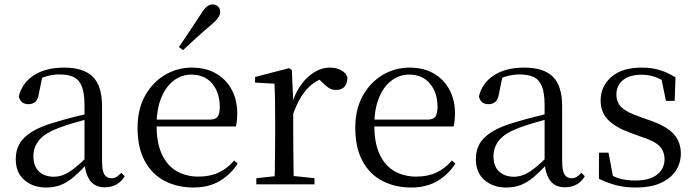

<svg xmlns="http://www.w3.org/2000/svg" viewBox="-20 -838 3162 873"><path d="M189.7 14.6Q130.5 14.6 91.1 -19.1Q51.6 -52.8 51.6 -115.1Q51.6 -153.9 68.8 -184.3Q85.9 -214.6 125.4 -239Q164.9 -263.5 230.9 -282.3Q272.8 -294.9 318.8 -306.7Q364.8 -318.5 404.8 -327.7V-303.3Q364.8 -293.3 323.7 -281.5Q282.6 -269.7 248.6 -257Q185.3 -233.6 158.6 -201.7Q131.9 -169.7 131.9 -128.2Q131.9 -81.6 157.5 -58Q183.2 -34.4 225.1 -34.4Q247.6 -34.4 269.6 -43.3Q291.6 -52.2 319.7 -74.2Q347.7 -96.3 385.8 -134.4L394.5 -87.1H370.9Q339.7 -53.7 312.5 -31.1Q285.2 -8.4 256.1 3.1Q227 14.6 189.7 14.6ZM456.8 13.6Q412.1 13.6 389.8 -16.6Q367.5 -46.7 364.2 -99.7V-103.3V-359Q364.2 -415 352.1 -445.3Q339.9 -475.6 314.7 -487.6Q289.6 -499.6 250 -499.6Q221.3 -499.6 192.1 -491.4Q162.9 -483.2 129.7 -464.7L173.2 -491.9L156.8 -412.7Q153.2 -386 140.7 -375.2Q128.1 -364.3 109.4 -364.3Q73.2 -364.3 65.5 -399.7Q80.4 -461 134.1 -495.8Q187.8 -530.6 272.2 -530.6Q359.5 -530.6 401.8 -489.2Q444 -447.8 444 -354.6V-107.7Q444 -60.8 455.1 -44.2Q466.1 -27.5 486.4 -27.5Q499 -27.5 509 -33.2Q519 -38.8 531.4 -52.1L547.1 -36.7Q531.2 -10.7 508.6 1.4Q486 13.6 456.8 13.6Z M860.3 14.6Q786.5 14.6 728.6 -15.4Q670.7 -45.5 638.1 -106.2Q605.4 -167 605.4 -256.8Q605.4 -341.1 639.5 -402.5Q673.6 -463.8 729.8 -497.2Q786 -530.6 851.9 -530.6Q917.2 -530.6 963.4 -503.3Q1009.6 -475.9 1034.1 -429.2Q1058.7 -382.4 1058.7 -323.2Q1058.7 -286.8 1052.4 -262.9H643.6V-294.2H934.3Q960.6 -294.2 970 -308.2Q979.3 -322.1 979.3 -352.3Q979.3 -416.2 945.2 -457.5Q911.2 -498.8 849.6 -498.8Q805.8 -498.8 770 -471.6Q734.1 -444.5 713 -392.8Q691.9 -341.2 691.9 -268.7Q691.9 -188 716.4 -135.9Q740.9 -83.8 783.9 -59.4Q827 -35 882.5 -35Q935.5 -35 974.8 -53.7Q1014.2 -72.3 1044.7 -108.1L1060.6 -94.3Q1028 -43.5 978 -14.4Q928 14.6 860.3 14.6ZM793.5 -624Q818.4 -660.9 842.8 -697.4Q867.2 -734 892.7 -772.8Q907.9 -797.6 920.2 -807.7Q932.5 -817.9 947.3 -817.9Q960.1 -817.9 970.6 -809.1Q981.1 -800.3 981.1 -783.8Q981.1 -771.1 971.2 -756.9Q961.4 -742.7 938.2 -723.1Q905.4 -695.8 874.4 -667.5Q843.4 -639.2 812.3 -610.1Z M1145.5 0V-27.8L1255.6 -39.6H1296.9L1409.9 -27.8V0ZM1227.9 0Q1229.1 -24.4 1229.6 -65.3Q1230.1 -106.3 1230.6 -150.7Q1231.1 -195.1 1231.1 -228.5V-289.4Q1231.1 -341 1230.5 -380.9Q1229.9 -420.7 1227.9 -457.5L1139.8 -462.4V-487.9L1293.9 -528L1306.9 -519.8L1313.3 -379V-378V-228.5Q1313.3 -195.1 1313.8 -150.7Q1314.3 -106.3 1314.8 -65.3Q1315.3 -24.4 1316.3 0ZM1312.5 -318.6 1290.9 -371H1308.7Q1324.2 -419.5 1351.1 -455.5Q1378 -491.4 1411.4 -511Q1444.8 -530.6 1480 -530.6Q1508.9 -530.6 1530.7 -519.1Q1552.6 -507.7 1559.6 -485.6Q1559.4 -459.5 1547 -444.3Q1534.7 -429.1 1507.7 -429.1Q1489.2 -429.1 1474.3 -438.7Q1459.5 -448.4 1441.8 -466.9L1418.8 -488.8L1464.3 -487.2Q1412 -473 1375.4 -432.7Q1338.8 -392.5 1312.5 -318.6Z M1850.3 14.6Q1776.5 14.6 1718.6 -15.4Q1660.7 -45.5 1628.1 -106.2Q1595.4 -167 1595.4 -256.8Q1595.4 -341.1 1629.5 -402.5Q1663.6 -463.8 1719.8 -497.2Q1776 -530.6 1841.9 -530.6Q1907.2 -530.6 1953.4 -503.3Q1999.6 -475.9 2024.1 -429.2Q2048.7 -382.4 2048.7 -323.2Q2048.7 -286.8 2042.4 -262.9H1633.6V-294.2H1924.3Q1950.6 -294.2 1960 -308.2Q1969.3 -322.1 1969.3 -352.3Q1969.3 -416.2 1935.2 -457.5Q1901.2 -498.8 1839.6 -498.8Q1795.8 -498.8 1760 -471.6Q1724.1 -444.5 1703 -392.8Q1681.9 -341.2 1681.9 -268.7Q1681.9 -188 1706.4 -135.9Q1730.9 -83.8 1773.9 -59.4Q1817 -35 1872.5 -35Q1925.5 -35 1964.8 -53.7Q2004.2 -72.3 2034.7 -108.1L2050.6 -94.3Q2018 -43.5 1968 -14.4Q1918 14.6 1850.3 14.6Z M2281.7 14.6Q2222.5 14.6 2183.1 -19.1Q2143.6 -52.8 2143.6 -115.1Q2143.6 -153.9 2160.8 -184.3Q2177.9 -214.6 2217.4 -239Q2256.9 -263.5 2322.9 -282.3Q2364.8 -294.9 2410.8 -306.7Q2456.8 -318.5 2496.8 -327.7V-303.3Q2456.8 -293.3 2415.7 -281.5Q2374.6 -269.7 2340.6 -257Q2277.3 -233.6 2250.6 -201.7Q2223.9 -169.7 2223.9 -128.2Q2223.9 -81.6 2249.5 -58Q2275.2 -34.4 2317.1 -34.4Q2339.6 -34.4 2361.6 -43.3Q2383.6 -52.2 2411.7 -74.2Q2439.7 -96.3 2477.8 -134.4L2486.5 -87.1H2462.9Q2431.7 -53.7 2404.5 -31.1Q2377.2 -8.4 2348.1 3.1Q2319 14.6 2281.7 14.6ZM2548.8 13.6Q2504.1 13.6 2481.8 -16.6Q2459.5 -46.7 2456.2 -99.7V-103.3V-359Q2456.2 -415 2444.1 -445.3Q2431.9 -475.6 2406.7 -487.6Q2381.6 -499.6 2342 -499.6Q2313.3 -499.6 2284.1 -491.4Q2254.9 -483.2 2221.7 -464.7L2265.2 -491.9L2248.8 -412.7Q2245.2 -386 2232.7 -375.2Q2220.1 -364.3 2201.4 -364.3Q2165.2 -364.3 2157.5 -399.7Q2172.4 -461 2226.1 -495.8Q2279.8 -530.6 2364.2 -530.6Q2451.5 -530.6 2493.8 -489.2Q2536 -447.8 2536 -354.6V-107.7Q2536 -60.8 2547.1 -44.2Q2558.1 -27.5 2578.4 -27.5Q2591 -27.5 2601 -33.2Q2611 -38.8 2623.4 -52.1L2639.1 -36.7Q2623.2 -10.7 2600.6 1.4Q2578 13.6 2548.8 13.6Z M2870.4 14.6Q2821.9 14.6 2783 4.5Q2744.1 -5.6 2703.2 -25.1L2703.3 -143.7H2746.8L2770.5 -18.1L2733.9 -20.3V-56.3Q2762.4 -37.5 2793.2 -27.4Q2823.9 -17.3 2867.7 -17.3Q2934.2 -17.3 2967.8 -44.1Q3001.5 -70.9 3001.5 -113.5Q3001.5 -150.2 2978.8 -173.6Q2956.2 -197 2894.6 -216.4L2842.9 -235.4Q2782.2 -257 2746.6 -291.4Q2711 -325.9 2711 -382Q2711 -445.2 2759.4 -487.9Q2807.8 -530.6 2898.1 -530.6Q2943.4 -530.6 2978.5 -519.9Q3013.7 -509.2 3051.4 -486.4L3047.6 -379.4H3007.9L2984.1 -495.5L3015.5 -490.1V-457.8Q2984.7 -479.4 2956.9 -488.7Q2929.2 -498.1 2898.1 -498.1Q2841.1 -498.1 2811.9 -473.1Q2782.7 -448 2782.7 -408.5Q2782.7 -372 2806.7 -349.5Q2830.6 -327 2885.5 -308.4L2935.8 -290.4Q3011.6 -264 3043.7 -228.1Q3075.7 -192.1 3075.7 -139.6Q3075.7 -96.6 3052.5 -61.4Q3029.3 -26.2 2983.9 -5.8Q2938.5 14.6 2870.4 14.6Z"/></svg>

Font: Early Summer Mincho VF
Style: Regular
Weight: 250
Designer: GuiWonder
Version: Version 1.002